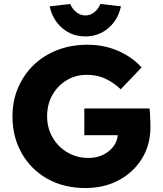

<svg xmlns="http://www.w3.org/2000/svg" viewBox="-20 -940 821 970"><path d="M412 10Q301 10 218 -37.5Q135 -85 89 -167Q43 -249 43 -352Q43 -430 71 -496Q99 -562 149.5 -611Q200 -660 269.5 -687Q339 -714 422 -714Q508 -714 580 -681.5Q652 -649 695 -599L590 -489Q554 -523 512.5 -542.5Q471 -562 419 -562Q362 -562 316.5 -534.5Q271 -507 244.5 -460Q218 -413 218 -352Q218 -293 246 -245Q274 -197 321.5 -169.5Q369 -142 427 -142Q466 -142 498.5 -157Q531 -172 551.5 -198Q572 -224 575 -257H406V-392H735Q737 -381 738 -362Q739 -343 739.5 -325.5Q740 -308 740 -298Q740 -208 697 -138.5Q654 -69 580 -29.5Q506 10 412 10ZM411 -756Q343 -756 294 -798.5Q245 -841 231 -908L335 -920Q345 -895 365.5 -878.5Q386 -862 411 -862Q437 -862 457 -878.5Q477 -895 487 -920L591 -908Q577 -841 528 -798.5Q479 -756 411 -756Z"/></svg>

Font: Readex Pro
Style: Bold
Weight: 700
Designer: Bonnie Shaver-Troup, Thomas Jockin
Foundry: Lexend
Version: Version 1.203; ttfautohint (v1.8.3)